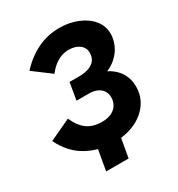

<svg xmlns="http://www.w3.org/2000/svg" viewBox="-198 -840 1022 1103"><g transform="rotate(-30 313.5 -288.5)"><path d="M1.2 -170.2 143.2 -236.6Q169.2 -177 207.9 -149.6Q246.6 -122.2 306.2 -122.2Q341.2 -122.2 366.9 -134.1Q392.6 -146 406.5 -168Q420.4 -190 420.4 -219Q420.4 -242.2 408.7 -261.1Q397 -280 374.4 -290.5Q351.8 -301 320 -301H237.8L256.8 -414.4L319.8 -414.4Q356.8 -414.4 384.3 -423.9Q411.8 -433.4 426.7 -453Q441.6 -472.6 441.6 -502.2Q441.6 -535.8 414.5 -556.4Q387.4 -577 343.8 -577Q304 -577 269.3 -556.9Q234.6 -536.8 205.2 -498.2L89.4 -585Q146 -646.8 214.1 -679.8Q282.2 -712.8 359.8 -712.8Q424.4 -712.8 479.5 -690.6Q534.6 -668.4 567.4 -628.5Q600.2 -588.6 600.2 -536.6Q600.2 -501.4 584.8 -464.8Q569.4 -428.2 535.6 -397.3Q501.8 -366.4 449.8 -350L452.2 -369.2Q511.4 -346.6 543.1 -302.8Q574.8 -259 574.8 -201.6Q574.8 -136 538.3 -86.7Q501.8 -37.4 441 -11.4Q380.2 14.6 307.4 14.6Q208 14.6 126.8 -30.9Q45.6 -76.4 1.2 -170.2ZM211 -29.8H360L331 136H182Z"/></g></svg>

Font: Fixel Italic Variable 20240409 Display Thin
Style: Italic
Weight: 100
Italic angle: -10°
Designer: AlfaBravo + MacPaw
Foundry: Kyrylo Tkachov, Marchela Mozhyna, Serhii Makarenko, Maria Weinstein, Zakhar Kryvoshyya
Version: Version 1.211;Glyphs 3.2 (3225)